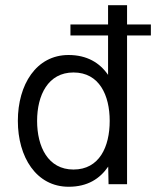

<svg xmlns="http://www.w3.org/2000/svg" viewBox="-20 -710 602 740"><path d="M561.5 -615.7H469.7V-689.9H396.5V-615.7H251.5V-573.2H396.5V-421.4C364.3 -468.3 314.9 -498 244.1 -498C119.6 -498 48.8 -383.8 48.8 -244.1C48.8 -105 119.6 9.8 244.6 9.8C317.9 9.8 365.2 -21.5 397 -67.9L398.4 0H469.7V-573.2H561.5ZM263.2 -56.6C165 -56.6 123 -144.5 123 -244.1C123 -342.8 165 -430.7 263.2 -430.7C362.8 -430.7 402.8 -342.8 402.8 -244.1C402.8 -144 362.8 -56.6 263.2 -56.6Z"/></svg>

Font: HK Grotesk
Style: Regular
Weight: 400
Designer: Alfredo Marco Pradil and Stefan Peev
Foundry: Hanken Design Co.
Version: Version 1.045;PS 001.045;hotconv 1.0.88;makeotf.lib2.5.64775